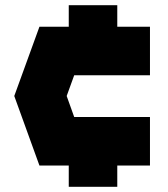

<svg xmlns="http://www.w3.org/2000/svg" viewBox="-20 -720 648 740"><path d="M35 -350 132 -617H245V-700H432V-617H558V-430H266L237 -350L266 -269H558V-82H432V0H245V-82H132Z"/></svg>

Font: Clickuper
Style: Bold
Weight: 700
Designer: Denis Ignatov
Foundry: Denis Ignatov
Version: Version 1.10 April 16, 2021